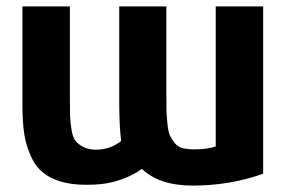

<svg xmlns="http://www.w3.org/2000/svg" viewBox="-20 -559 891 599"><path d="M50 -539H198V-253Q198 -216 198.5 -198Q199 -180 203 -155Q207 -130 215.5 -119.5Q224 -109 240 -100.5Q256 -92 280 -92Q323 -92 358 -119Q352 -166 352 -242V-539H499V-263Q499 -228 499.5 -212Q500 -196 502.5 -171.5Q505 -147 510 -136.5Q515 -126 524.5 -113.5Q534 -101 549.5 -97Q565 -93 586 -93Q626 -93 653 -102V-539H801V-17Q697 20 581 20Q477 20 423 -32Q374 2 312 13Q276 19 230 17Q173 14 135.5 -6.5Q98 -27 80 -64Q62 -101 56 -139Q50 -177 50 -231Z"/></svg>

Font: Repo
Style: Bold
Weight: 700
Designer: Stefan Peev
Foundry: Context Ltd
Version: Version 001.000